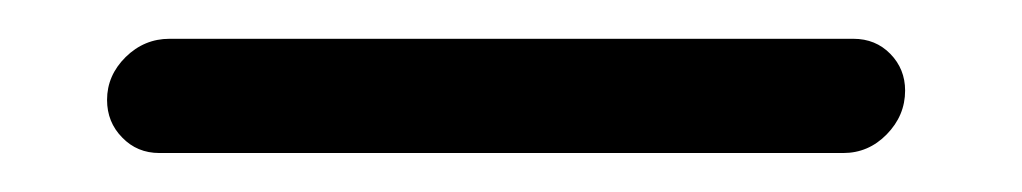

<svg xmlns="http://www.w3.org/2000/svg" viewBox="-20 -20 527 99"><path d="M446.7 26.7Q446.7 39.6 437.2 49.3Q427.8 58.9 414.8 58.9H62.2Q50.7 58.9 43 50.9Q35.2 43 35.2 31.5Q35.2 18.9 44.8 9.4Q54.4 0 67.4 0H420Q431.5 0 439.1 7.8Q446.7 15.6 446.7 26.7Z"/></svg>

Font: 26F Galaxy Sans Medium
Style: Italic
Weight: 500
Italic angle: -5°
Designer: C₂₉H₂₅N₃O₅
Version: Version 1.200